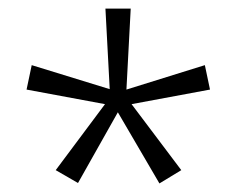

<svg xmlns="http://www.w3.org/2000/svg" viewBox="-20 -820 552 448"><path d="M285 -800 275 -611 458 -668 470 -611 287 -577 403 -423 352 -392 255 -558 162 -393 110 -423 225 -577 42 -611 54 -668 236 -612 226 -800Z"/></svg>

Font: Noto Sans Tamil Condensed Light
Style: Regular
Weight: 300
Width: 3
Designer: Jelle Bosma - Monotype Design Team
Foundry: Monotype Imaging Inc.
Version: Version 2.004; ttfautohint (v1.8.4.7-5d5b)